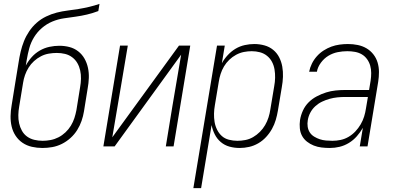

<svg xmlns="http://www.w3.org/2000/svg" viewBox="-20 -755 2040 990"><path d="M199 8Q171 8 144.5 2Q118 -4 96.5 -18.5Q75 -33 60.5 -55Q46 -77 40 -103Q34 -129 34.5 -156.5Q35 -184 40 -212L59 -330Q64 -356 67.5 -382Q71 -408 76 -434Q80 -461 86.5 -488.5Q93 -516 103.5 -542.5Q114 -569 130.5 -593.5Q147 -618 169 -637.5Q191 -657 218 -670Q245 -683 272.5 -690Q300 -697 328 -700.5Q356 -704 384 -708.5Q412 -713 439.5 -719.5Q467 -726 493 -735L487 -698Q458 -687 428.5 -680Q399 -673 369.5 -669Q340 -665 309.5 -660.5Q279 -656 250 -644Q221 -632 196.5 -611Q172 -590 155.5 -563Q139 -536 131 -506.5Q123 -477 118 -447L113 -417Q126 -441 144 -461Q162 -481 185.5 -494.5Q209 -508 235 -513.5Q261 -519 286 -519Q313 -519 338 -512.5Q363 -506 383 -490.5Q403 -475 415.5 -453Q428 -431 433.5 -405.5Q439 -380 438 -353Q437 -326 432 -299L413 -181Q409 -156 400.5 -131.5Q392 -107 378 -84.5Q364 -62 343.5 -43.5Q323 -25 299 -13Q275 -1 249.5 3.5Q224 8 199 8ZM200 -29Q220 -29 241 -33Q262 -37 281.5 -47Q301 -57 317.5 -72.5Q334 -88 345.5 -107Q357 -126 363.5 -146Q370 -166 374 -187L393 -305Q397 -327 397.5 -349Q398 -371 393.5 -391.5Q389 -412 379 -429.5Q369 -447 352.5 -459.5Q336 -472 315.5 -477Q295 -482 273 -482Q253 -482 232 -478.5Q211 -475 191.5 -465Q172 -455 155.5 -440Q139 -425 127.5 -406.5Q116 -388 109 -368Q102 -348 99 -328L79 -206Q75 -184 74.5 -162Q74 -140 78.5 -119.5Q83 -99 93 -81Q103 -63 119.5 -51Q136 -39 157 -34Q178 -29 200 -29Z M513 0 599 -520H639L604 -312Q593 -246 581.5 -179.5Q570 -113 559 -47L903 -520H961L875 0H835L869 -208Q880 -274 891.5 -340.5Q903 -407 914 -473L571 0Z M977 215 1099 -520H1139L1124 -429Q1136 -451 1154.5 -471Q1173 -491 1195 -504Q1217 -517 1242 -522.5Q1267 -528 1291 -528Q1318 -528 1343.5 -521Q1369 -514 1388.5 -498Q1408 -482 1419.5 -459.5Q1431 -437 1435.5 -411.5Q1440 -386 1439 -359Q1438 -332 1433 -305L1413 -185Q1409 -161 1402 -137Q1395 -113 1382.5 -90.5Q1370 -68 1352 -48.5Q1334 -29 1311.5 -16Q1289 -3 1264.5 2.5Q1240 8 1216 8Q1188 8 1163 1Q1138 -6 1118.5 -22.5Q1099 -39 1087.5 -62Q1076 -85 1071 -110L1017 215ZM1204 -29Q1224 -29 1245 -33Q1266 -37 1285 -48Q1304 -59 1320 -75Q1336 -91 1347 -110Q1358 -129 1364.5 -149.5Q1371 -170 1374 -191L1394 -311Q1398 -332 1398.5 -354Q1399 -376 1395.5 -397Q1392 -418 1382.5 -436Q1373 -454 1357 -467Q1341 -480 1320.5 -485.5Q1300 -491 1278 -491Q1258 -491 1237.5 -487Q1217 -483 1197.5 -472.5Q1178 -462 1162 -446.5Q1146 -431 1135 -412.5Q1124 -394 1117.5 -373.5Q1111 -353 1108 -333L1088 -213Q1084 -191 1083.5 -169Q1083 -147 1086.5 -126Q1090 -105 1099.5 -86Q1109 -67 1124 -53.5Q1139 -40 1160.5 -34.5Q1182 -29 1204 -29Z M1681 8Q1659 8 1638 5.5Q1617 3 1598 -4.5Q1579 -12 1563 -24.5Q1547 -37 1537.5 -54.5Q1528 -72 1526 -93.5Q1524 -115 1527 -136Q1531 -161 1542 -185Q1553 -209 1571.5 -227.5Q1590 -246 1614 -258.5Q1638 -271 1662 -278.5Q1686 -286 1711 -288.5Q1736 -291 1760 -291H1883L1891 -339Q1894 -359 1894 -378.5Q1894 -398 1889 -416Q1884 -434 1873 -449.5Q1862 -465 1846 -474.5Q1830 -484 1810.5 -487.5Q1791 -491 1771 -491Q1746 -491 1721 -486Q1696 -481 1673.5 -467.5Q1651 -454 1634.5 -431.5Q1618 -409 1614 -385H1574Q1578 -406 1588 -426.5Q1598 -447 1613.5 -464.5Q1629 -482 1648.5 -494.5Q1668 -507 1688.5 -514.5Q1709 -522 1731 -525Q1753 -528 1774 -528Q1800 -528 1824.5 -523Q1849 -518 1869.5 -506Q1890 -494 1905 -475Q1920 -456 1927 -432.5Q1934 -409 1934 -383.5Q1934 -358 1930 -333L1875 0H1835L1851 -96Q1838 -73 1820 -52.5Q1802 -32 1779 -18Q1756 -4 1731 2Q1706 8 1681 8ZM1694 -29Q1715 -29 1736.5 -33.5Q1758 -38 1777.5 -49.5Q1797 -61 1812.5 -77.5Q1828 -94 1839.5 -113.5Q1851 -133 1857.5 -154Q1864 -175 1867 -196L1877 -255H1760Q1740 -255 1720 -253Q1700 -251 1680 -245.5Q1660 -240 1641 -231Q1622 -222 1606 -207.5Q1590 -193 1580 -174Q1570 -155 1567 -135Q1564 -118 1566.5 -101.5Q1569 -85 1577.5 -72Q1586 -59 1600 -50.5Q1614 -42 1629 -37Q1644 -32 1661 -30.5Q1678 -29 1694 -29Z"/></svg>

Font: Iosevka Extralight Oblique
Style: Regular
Weight: 200
Italic angle: -9°
Monospace: yes
Designer: Belleve Invis
Foundry: Belleve Invis
Version: Version 32.5.0; ttfautohint (v1.8.4)